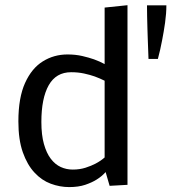

<svg xmlns="http://www.w3.org/2000/svg" viewBox="-20 -722 670 750"><path d="M250 8.8Q213.9 8.8 178.2 -4.4Q142.6 -17.6 114.7 -47.9Q86.4 -78.1 69.1 -127.2Q51.8 -176.3 51.8 -247.6Q51.8 -340.3 77.9 -397.9Q104 -455.6 147.5 -482.4Q190.9 -509.3 243.7 -509.3Q274.9 -509.3 301.3 -503.2Q327.6 -497.1 347.2 -490.2Q370.1 -481.9 388.7 -471.7V-692.4L478 -701.7V0L408.2 3.9L392.6 -49.8Q377.9 -33.2 357.4 -20.5Q339.8 -9.3 313.2 -0.2Q286.6 8.8 250 8.8ZM264.2 -59.6Q291.5 -59.6 314.2 -66.9Q336.9 -74.2 353.5 -83Q374 -93.8 388.7 -106.9V-406.7Q371.1 -415.5 350.1 -423.3Q332 -429.7 308.6 -434.8Q285.2 -439.9 257.8 -439.9Q199.2 -439.9 170.4 -389.2Q141.6 -338.4 141.6 -245.6Q141.6 -194.8 151.6 -159.4Q161.6 -124 178.2 -102.1Q195.3 -79.6 217.3 -69.6Q239.3 -59.6 264.2 -59.6ZM560.1 -491.7 557.1 -572.8Q556.6 -587.4 555.9 -610.1Q555.2 -632.8 554.7 -657.5Q554.2 -682.1 554.2 -701.2H629.9Q629.9 -669.4 624.8 -633.1Q619.6 -596.7 613.3 -564.9Q609.9 -546.4 605.7 -528.1Q601.6 -509.8 596.7 -491.7Z"/></svg>

Font: Mako
Style: Regular
Weight: 400
Designer: vernon adams
Foundry: vernon adams
Version: Version 1.100; ttfautohint (v1.8.4.7-5d5b);gftools[0.9.33]